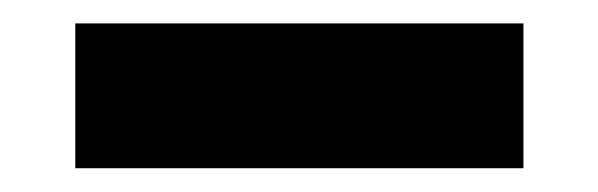

<svg xmlns="http://www.w3.org/2000/svg" viewBox="-20 -20 511 164"><path d="M44.3 123.7V0H427.1V123.7Z"/></svg>

Font: Mona Sans ExtraLight
Style: Regular
Weight: 200
Designer: Deni Anggara
Foundry: GitHub
Version: Version 2.000